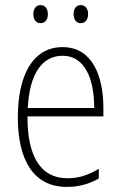

<svg xmlns="http://www.w3.org/2000/svg" viewBox="-20 -724 475 754"><path d="M111 -668C111 -648 121 -633 139 -633C157 -633 168 -647 168 -668C168 -690 157 -704 139 -704C121 -704 111 -689 111 -668ZM269 -669C269 -648 279 -633 297 -633C315 -633 326 -647 326 -669C326 -690 315 -704 297 -704C279 -704 269 -689 269 -669ZM226 -539C108 -539 50 -427 50 -263C50 -98 110 10 242 10C291 10 331 -2 368 -23V-61C324 -35 288 -24 244 -24C140 -24 87 -110 88 -267H386V-300C386 -428 341 -539 226 -539ZM226 -505C313 -505 350 -415 350 -300H89C96 -437 147 -505 226 -505Z"/></svg>

Font: Noto Sans Thai Looped Condensed ExtraLight
Style: Regular
Weight: 200
Width: 3
Designer: Sasikarn Vongin, Ben Mitchell
Foundry: The Fontpad Ltd
Version: Version 1.001